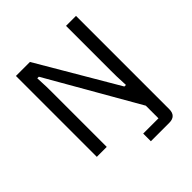

<svg xmlns="http://www.w3.org/2000/svg" viewBox="-227 -842 1158 1158"><g transform="rotate(-45 352.0 -263.0)"><path d="M96 0V-690H215.5L513.5 -182.4H526.9Q524.1 -229.4 523.7 -257.4Q523.2 -285.4 523.2 -308.4V-690H608.3V0H528.5L190.5 -589H177.1Q179.9 -542 180.3 -514Q180.8 -486 180.8 -463V0ZM608.3 -119.1V105.3Q608.3 164 549.6 164H393V98.6H523.2V-119.1Z"/></g></svg>

Font: Mozilla Text ExtraLight
Style: Regular
Weight: 200
Designer: Studio DRAMA
Foundry: Studio DRAMA
Version: Version 1.000